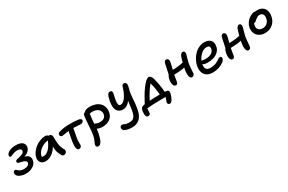

<svg xmlns="http://www.w3.org/2000/svg" viewBox="160 -2051 5565 3715"><g transform="rotate(-30 2942.0 -193.5)"><path d="M220.2 -30.8Q159.7 -30.8 111.6 -48.3Q63.5 -65.9 39.6 -95Q15.6 -124 21 -157.2Q24.4 -176.3 37.4 -187.7Q50.3 -199.2 66.9 -199.2Q76.7 -199.2 86.4 -191.9Q96.2 -184.6 107.4 -174.1Q118.7 -163.6 133.3 -153.1Q147.9 -142.6 173.6 -135.3Q199.2 -127.9 231.9 -127.9Q283.2 -127.9 316.4 -146.7Q349.6 -165.5 354 -194.8Q358.4 -225.6 329.6 -244.6Q300.8 -263.7 228 -277.8Q192.9 -283.7 179.9 -295.7Q167 -307.6 170.9 -327.1Q173.8 -345.2 191.4 -353.8Q209 -362.3 255.9 -371.1Q370.1 -392.6 378.9 -448.2Q383.8 -475.6 359.6 -491.7Q335.4 -507.8 295.9 -507.8Q264.2 -507.8 234.4 -500.7Q204.6 -493.7 187 -485.4Q169.4 -477.1 153.1 -470Q136.7 -462.9 128.9 -462.9Q113.8 -462.9 106.4 -474.9Q99.1 -486.8 103 -504.9Q110.4 -548.3 172.9 -578.1Q235.4 -607.9 313 -607.9Q413.6 -607.9 460.7 -568.8Q507.8 -529.8 496.1 -461.9Q489.7 -422.4 453.1 -386.2Q416.5 -350.1 353 -331.1Q413.6 -319.8 442.6 -282.7Q471.7 -245.6 461.9 -189.9Q451.2 -121.1 382.8 -75.9Q314.5 -30.8 220.2 -30.8Z M670.4 -47.9Q599.6 -47.9 565.2 -92.5Q530.8 -137.2 543.5 -201.2Q553.7 -252.9 588.4 -303.2Q623 -353.5 671.4 -391.8Q719.7 -430.2 781 -453.6Q842.3 -477.1 902.3 -477.1Q946.8 -477.1 956.5 -448.2Q962.4 -451.2 971.7 -451.2Q1000.5 -451.2 1017.1 -431.6Q1033.7 -412.1 1033.7 -380.9Q1033.7 -321.8 1034.9 -290.8Q1036.1 -259.8 1041.5 -218.3Q1046.9 -176.8 1059.3 -142.6Q1071.8 -108.4 1092.8 -71.8Q1102.1 -57.6 1101.8 -40.3Q1101.6 -22.9 1094 -8.8Q1086.4 5.4 1070.8 15.1Q1055.2 24.9 1035.6 24.9Q1003.9 24.9 989.7 -2.9Q959 -56.2 944.1 -103.8Q929.2 -151.4 929.7 -225.1Q893.1 -163.1 846.4 -122.1Q799.8 -81.1 756.6 -64.5Q713.4 -47.9 670.4 -47.9ZM647.5 -178.2Q645.5 -166.5 645.5 -161.1Q659.7 -153.8 688.5 -153.8Q745.6 -153.8 803.7 -212.2Q861.8 -270.5 904.8 -378.9Q800.8 -362.8 731.2 -306.2Q661.6 -249.5 647.5 -178.2Z M1349.6 69.8Q1307.1 69.8 1297.9 11.2Q1286.1 -44.9 1318.8 -210Q1325.7 -240.2 1342.8 -335Q1306.6 -331.5 1261 -322.3Q1215.3 -313 1196.8 -313Q1170.9 -313 1156.2 -329.3Q1141.6 -345.7 1147 -368.2Q1149.9 -383.3 1161.4 -393.6Q1172.9 -403.8 1196.8 -411.1Q1291 -440.9 1444.8 -440.9Q1530.8 -440.9 1614.7 -430.2Q1647.9 -426.3 1666 -412.4Q1684.1 -398.4 1680.7 -378.9Q1675.8 -357.9 1658.2 -344Q1640.6 -330.1 1611.8 -330.1Q1593.8 -330.1 1538.3 -334.5Q1482.9 -338.9 1451.7 -339.8Q1427.7 -208 1418.9 -163.1Q1408.7 -110.8 1406.5 -68.6Q1404.3 -26.4 1407.2 -12.7Q1410.2 1 1406.7 22Q1402.8 42.5 1387 56.2Q1371.1 69.8 1349.6 69.8Z M1695.8 211.9Q1672.4 211.9 1659.4 195.8Q1646.5 179.7 1652.8 149.9Q1656.2 132.8 1667 111.8Q1677.7 90.8 1690.7 58.1Q1703.6 25.4 1712.9 -20Q1727.5 -94.2 1734.9 -232.2Q1742.2 -370.1 1753.9 -439.9Q1762.2 -487.8 1800.8 -492.2Q1825.7 -537.1 1931.6 -537.1Q2000.5 -537.1 2056.6 -516.4Q2112.8 -495.6 2149.4 -458.7Q2186 -421.9 2200.7 -367.2Q2215.3 -312.5 2202.6 -248Q2185.5 -165 2118.9 -119.6Q2052.2 -74.2 1956.5 -74.2Q1883.8 -74.2 1836.9 -101.1Q1832.5 -50.8 1822.8 -2.9Q1779.3 211.9 1695.8 211.9ZM1865.7 -411.1Q1851.6 -338.4 1843.8 -210.9Q1846.2 -210 1864.7 -199.7Q1883.3 -189.5 1905 -184.3Q1926.8 -179.2 1960 -179.2Q2013.2 -179.2 2048.3 -201.7Q2083.5 -224.1 2092.8 -271Q2106.4 -338.9 2059.6 -383.5Q2012.7 -428.2 1924.8 -428.2Q1915 -428.2 1905 -427.2Q1895 -426.3 1883.5 -424.3Q1872.1 -422.4 1866.7 -421.9Q1866.7 -419.9 1866.2 -416.3Q1865.7 -412.6 1865.7 -411.1Z M2451.7 221.2Q2346.7 221.2 2293.2 192.1Q2239.7 163.1 2248.5 120.1Q2256.8 77.1 2299.8 77.1Q2312 77.1 2324.7 82.5Q2337.4 87.9 2348.9 94Q2360.4 100.1 2387.7 105.5Q2415 110.8 2453.6 110.8Q2517.6 110.8 2551.3 73.5Q2585 36.1 2598.6 -34.2Q2606 -68.4 2611.1 -102.8Q2616.2 -137.2 2622.3 -183.1Q2628.4 -229 2633.8 -265.1Q2560.1 -167 2467.8 -167Q2375 -167 2336.2 -236.3Q2297.4 -305.7 2323.7 -439Q2332.5 -486.3 2342.8 -518.3Q2353 -550.3 2364.5 -566.9Q2376 -583.5 2387 -589.8Q2397.9 -596.2 2411.6 -596.2Q2476.6 -596.2 2456.5 -516.1Q2447.3 -480 2441.2 -452.9Q2435.1 -425.8 2429.9 -395.5Q2424.8 -365.2 2425 -344.2Q2425.3 -323.2 2429 -305.4Q2432.6 -287.6 2443.6 -278.8Q2454.6 -270 2471.7 -270Q2530.8 -270 2585 -347.4Q2639.2 -424.8 2676.8 -550.8Q2685.5 -578.1 2697.3 -588.6Q2709 -599.1 2728.5 -599.1Q2741.2 -599.1 2752.2 -593.8Q2763.2 -588.4 2772.2 -575.4Q2781.2 -562.5 2781.7 -541.5Q2782.2 -520.5 2773.4 -488.8Q2753.9 -424.3 2744.6 -364.3Q2735.4 -304.2 2733.9 -262Q2732.4 -219.7 2725.6 -152.1Q2718.8 -84.5 2704.6 -14.2Q2693.8 38.6 2674.8 79.3Q2655.8 120.1 2631.8 146.5Q2607.9 172.9 2577.9 189.9Q2547.9 207 2517.1 214.1Q2486.3 221.2 2451.7 221.2Z M3310.1 189Q3285.6 189 3272 171.6Q3258.3 154.3 3262.7 132.8Q3264.6 123 3278.8 88.4Q3293 53.7 3299.8 34.2Q3292.5 34.2 3274.2 33.7Q3255.9 33.2 3244.6 33.2Q3010.3 33.2 2880.9 48.8Q2879.9 63 2878.7 86.2Q2877.4 109.4 2876.5 125.7Q2875.5 142.1 2874 148.9Q2872.1 167 2858.4 177.5Q2844.7 188 2825.7 188Q2798.8 188 2785.4 168Q2772 147.9 2772 117.2Q2772 64 2778.8 33.2Q2791 -29.8 2850.6 -41Q2852.5 -41.5 2857.9 -42.2Q2863.3 -43 2868.4 -43.7Q2873.5 -44.4 2877.9 -44.9Q2907.7 -104.5 2951.4 -179.4Q2995.1 -254.4 3032.7 -307.1Q3087.4 -382.8 3129.9 -423.3Q3172.4 -463.9 3204.6 -463.9Q3228 -463.9 3246.1 -445.6Q3264.2 -427.2 3277.8 -384.8Q3295.4 -326.7 3312.3 -232.9Q3329.1 -139.2 3333 -61Q3343.3 -61 3360.8 -59.1Q3396.5 -55.2 3409.9 -37.4Q3423.3 -19.5 3415 19Q3403.8 78.1 3372.6 133.5Q3341.3 189 3310.1 189ZM3077.6 -202.1Q3035.6 -134.8 2994.6 -56.2Q3109.4 -64 3224.6 -64Q3220.2 -135.3 3206.3 -213.6Q3192.4 -292 3176.8 -338.9Q3127.9 -284.2 3077.6 -202.1Z M3588.9 -61Q3549.3 -61 3533.2 -107.7Q3517.1 -154.3 3530.8 -226.1Q3543 -282.2 3566.9 -312Q3601.1 -468.3 3612.8 -525.9Q3618.2 -553.7 3631.6 -570.8Q3645 -587.9 3664.6 -587.9Q3696.8 -587.9 3710.7 -564.5Q3724.6 -541 3715.8 -497.1Q3710.4 -468.3 3680.7 -351.1Q3817.4 -352.5 3918 -378.9Q3939.5 -463.4 3954.6 -499Q3964.8 -525.4 3981.9 -541.7Q3999 -558.1 4019.5 -558.1Q4043.5 -558.1 4054.9 -537.6Q4066.4 -517.1 4060.5 -488.8Q4056.6 -469.7 4039.3 -415.3Q4022 -360.8 4015.6 -326.2Q4004.9 -272.9 4000.5 -222.2Q3996.1 -171.4 3995.1 -136.2Q3994.1 -101.1 3991.7 -87.9Q3987.3 -67.4 3971.4 -53.7Q3955.6 -40 3935.5 -40Q3892.1 -40 3881.8 -106Q3871.6 -171.9 3892.6 -268.1Q3894.5 -275.9 3895.5 -278.8Q3799.8 -257.8 3657.7 -255.9Q3651.4 -222.2 3643.6 -169.9Q3635.7 -117.7 3632.8 -103Q3628.9 -84.5 3616.9 -72.8Q3605 -61 3588.9 -61Z M4333.5 83Q4282.2 83 4241.9 69.3Q4201.7 55.7 4176.8 31.2Q4151.9 6.8 4136.7 -26.9Q4121.6 -60.5 4120.6 -100.3Q4119.6 -140.1 4127.4 -184.1Q4139.2 -244.6 4170.4 -303Q4201.7 -361.3 4246.3 -407.5Q4291 -453.6 4350.6 -481.7Q4410.2 -509.8 4473.1 -509.8Q4563.5 -509.8 4608.6 -459Q4653.8 -408.2 4636.2 -319.8Q4624 -258.3 4580.1 -215.6Q4536.1 -172.9 4474.4 -153.3Q4412.6 -133.8 4337.4 -133.8Q4259.8 -133.8 4231.4 -162.1V-161.1Q4202.6 -19 4335.4 -19Q4379.4 -19 4417.5 -28.3Q4455.6 -37.6 4480.7 -51Q4505.9 -64.5 4526.1 -77.9Q4546.4 -91.3 4563.2 -100.6Q4580.1 -109.9 4592.3 -109.9Q4612.3 -109.9 4620.8 -96.4Q4629.4 -83 4624.5 -59.1Q4617.7 -27.3 4577.4 5.4Q4537.1 38.1 4470.7 60.5Q4404.3 83 4333.5 83ZM4254.4 -226.1Q4260.7 -226.1 4286.6 -220.9Q4312.5 -215.8 4335.4 -215.8Q4414.6 -215.8 4466.1 -245.6Q4517.6 -275.4 4528.3 -327.1Q4543.9 -404.8 4463.4 -404.8Q4399.4 -404.8 4340.8 -353.8Q4282.2 -302.7 4250.5 -226.1Z M4793.5 50.8Q4752.9 50.8 4737.5 4.9Q4722.2 -41 4737.3 -117.2Q4748 -174.3 4774.4 -210.9Q4779.8 -236.3 4794.9 -307.4Q4810.1 -378.4 4816.4 -411.1Q4821.8 -439.5 4835.7 -456.8Q4849.6 -474.1 4869.1 -474.1Q4901.9 -474.1 4915.5 -450.7Q4929.2 -427.2 4920.4 -382.8Q4914.6 -353.5 4888.2 -252.9Q5027.3 -254.9 5125 -278.8Q5146 -364.3 5164.1 -410.2Q5173.8 -436.5 5190.2 -453.4Q5206.5 -470.2 5227.1 -470.2Q5251 -470.2 5263.4 -449.5Q5275.9 -428.7 5270 -399.9Q5266.1 -378.4 5248.3 -321Q5230.5 -263.7 5223.1 -226.1Q5210 -159.7 5205.1 -82.5Q5200.2 -5.4 5198.2 4.9Q5193.8 26.4 5178.5 40.3Q5163.1 54.2 5142.1 54.2Q5113.8 54.2 5100.1 24.2Q5086.4 -5.9 5086.9 -54.9Q5087.4 -104 5100.1 -167Q5100.6 -169.4 5101.6 -174.1Q5102.5 -178.7 5103 -181.2Q5008.8 -159.2 4864.3 -157.2V-153.8Q4856.4 -116.2 4847.9 -60.8Q4839.4 -5.4 4836.4 8.8Q4833.5 26.9 4821.3 38.8Q4809.1 50.8 4793.5 50.8Z M5588.4 -73.2Q5512.7 -73.2 5459.2 -107.2Q5405.8 -141.1 5384.5 -198Q5363.3 -254.9 5376.5 -323.2Q5385.7 -369.1 5413.1 -410.4Q5440.4 -451.7 5474.6 -478Q5508.8 -504.4 5544.4 -519.8Q5580.1 -535.2 5608.4 -535.2Q5623 -535.2 5633.3 -530.8Q5651.4 -535.2 5669.4 -535.2Q5740.2 -535.2 5786.6 -502.2Q5833 -469.2 5848.9 -413.6Q5864.7 -357.9 5850.1 -288.1Q5831.1 -189 5758.8 -131.1Q5686.5 -73.2 5588.4 -73.2ZM5482.4 -307.1Q5469.7 -248.5 5500.2 -212.6Q5530.8 -176.8 5594.2 -176.8Q5651.4 -176.8 5692.1 -212.2Q5732.9 -247.6 5745.1 -307.1Q5757.3 -364.7 5734.9 -398.9Q5712.4 -433.1 5662.1 -433.1Q5636.7 -433.1 5617.4 -423.3Q5598.1 -413.6 5571.3 -392.1Q5562.5 -384.8 5549.3 -373Q5536.1 -361.3 5531 -357.4Q5525.9 -353.5 5516.8 -349.9Q5507.8 -346.2 5497.6 -346.2H5496.1Q5484.9 -326.7 5482.4 -307.1Z"/></g></svg>

Font: Shantell Sans Irregular Bouncy
Style: Italic
Weight: 500
Italic angle: -11.31°
Designer: Stephen Nixon, Anya Danilova, Shantell Martin
Foundry: Arrow Type
Version: Version 1.006;[9816181b4]